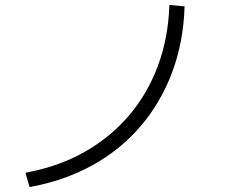

<svg xmlns="http://www.w3.org/2000/svg" viewBox="-20 -770 920 772"><path d="M82.2 -75.6Q212.2 -98.9 316.7 -157.2Q421.1 -215.6 496.7 -303.3Q572.2 -391.1 614.4 -503.9Q656.7 -616.7 661.1 -750L722.2 -744.4Q717.8 -601.1 672.2 -479.4Q626.7 -357.8 545.6 -262.8Q464.4 -167.8 351.7 -105.6Q238.9 -43.3 98.9 -17.8Z"/></svg>

Font: Paperlogy 3 Light
Style: Regular
Weight: 300
Designer: redesigned by Lee Juim, glyphs from Gmarket Sans & Montserrat
Foundry: PT&
Version: Version 1.001